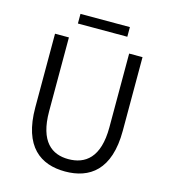

<svg xmlns="http://www.w3.org/2000/svg" viewBox="-128 -981 971 1096"><g transform="rotate(15 358.0 -433.0)"><path d="M358 13C502 13 617 -64 617 -297V-732H538V-296C538 -116 457 -60 358 -60C261 -60 182 -116 182 -296V-732H100V-297C100 -64 214 13 358 13ZM211 -822H503V-879H211Z"/></g></svg>

Font: Noto Sans JP DemiLight
Style: Regular
Weight: 350
Designer: Ryoko NISHIZUKA 西塚涼子 (kana, bopomofo & ideographs); Paul D. Hunt (Latin, Greek & Cyrillic); Sandoll Communications 산돌커뮤니
Foundry: Adobe
Version: Version 2.004;hotconv 1.0.118;makeotfexe 2.5.65603